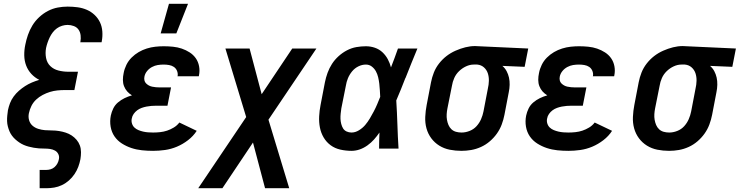

<svg xmlns="http://www.w3.org/2000/svg" viewBox="-20 -787 3918 1017"><path d="M226 210H190V113H226Q237 113 248.5 109.5Q260 106 269 98Q278 90 284 79Q290 68 292 56Q295 42 289 29.5Q283 17 271 10.5Q259 4 245 2Q231 0 216 0Q201 0 186.5 -1Q172 -2 158.5 -4.5Q145 -7 131.5 -10.5Q118 -14 105.5 -19.5Q93 -25 82 -32.5Q71 -40 61 -49Q51 -58 43 -69Q35 -80 30 -92Q25 -104 21.5 -117.5Q18 -131 17.5 -145.5Q17 -160 18.5 -174.5Q20 -189 22 -203Q26 -222 33 -240.5Q40 -259 52.5 -276Q65 -293 80.5 -306.5Q96 -320 113 -331Q130 -342 149 -350Q168 -358 188 -364Q164 -376 146 -395.5Q128 -415 118.5 -440Q109 -465 108.5 -493.5Q108 -522 114 -550Q119 -576 128 -602Q137 -628 151.5 -652Q166 -676 187.5 -696Q209 -716 234 -729Q259 -742 285.5 -747Q312 -752 338 -752Q365 -752 391 -748.5Q417 -745 440 -735Q463 -725 481 -708Q499 -691 509.5 -669Q520 -647 522 -620.5Q524 -594 519 -568L518 -563H405L406 -566Q409 -583 407 -600Q405 -617 396 -630Q387 -643 371 -649Q355 -655 338 -655Q324 -655 309 -650.5Q294 -646 281.5 -637Q269 -628 259.5 -615.5Q250 -603 243.5 -589.5Q237 -576 232 -561.5Q227 -547 224 -533Q219 -506 224 -480Q229 -454 246.5 -437Q264 -420 289.5 -413.5Q315 -407 342 -407H393L374 -310H323Q304 -310 284 -308Q264 -306 244.5 -300Q225 -294 206 -284Q187 -274 171.5 -259.5Q156 -245 146.5 -226Q137 -207 133 -187Q129 -168 134 -150.5Q139 -133 152 -121.5Q165 -110 182.5 -104.5Q200 -99 218 -97.5Q236 -96 255 -96Q274 -96 292.5 -93Q311 -90 328 -84.5Q345 -79 359.5 -69.5Q374 -60 385.5 -46.5Q397 -33 403 -16.5Q409 0 409 19Q409 38 406 56Q402 77 394.5 97Q387 117 374.5 135.5Q362 154 345 169Q328 184 308 193.5Q288 203 267 206.5Q246 210 226 210Z M791 12Q761 12 732 9Q703 6 676 -3Q649 -12 625.5 -27Q602 -42 586.5 -64.5Q571 -87 566 -116Q561 -145 567 -175Q571 -194 580 -212.5Q589 -231 605 -244.5Q621 -258 639.5 -267Q658 -276 679 -282Q664 -291 653.5 -303Q643 -315 637 -330.5Q631 -346 631 -364Q631 -382 635 -400Q639 -422 649.5 -443.5Q660 -465 677 -482Q694 -499 714.5 -511Q735 -523 757.5 -530Q780 -537 802.5 -539.5Q825 -542 847 -542Q872 -542 896.5 -539.5Q921 -537 943 -529.5Q965 -522 984.5 -509.5Q1004 -497 1017 -478.5Q1030 -460 1034.5 -436Q1039 -412 1034 -388L1033 -383H920L921 -385Q923 -399 917.5 -412Q912 -425 901 -432.5Q890 -440 875.5 -442.5Q861 -445 847 -445Q831 -445 815.5 -442.5Q800 -440 785 -432Q770 -424 759 -410.5Q748 -397 745 -381Q743 -371 745 -361.5Q747 -352 753.5 -345.5Q760 -339 768 -334.5Q776 -330 785.5 -328Q795 -326 805 -325Q815 -324 825 -324H886L867 -227H806Q794 -227 781.5 -226Q769 -225 756 -222.5Q743 -220 730.5 -215.5Q718 -211 707 -203Q696 -195 688 -183.5Q680 -172 678 -159Q675 -146 679 -133Q683 -120 692 -111.5Q701 -103 713 -98Q725 -93 738 -90Q751 -87 764.5 -86Q778 -85 791 -85Q809 -85 828 -87Q847 -89 865 -95Q883 -101 900.5 -111.5Q918 -122 930 -138L1022 -94Q1004 -66 976 -44.5Q948 -23 917 -10Q886 3 854 7.5Q822 12 791 12ZM831 -610 875 -767H976L914 -610Z M1512 210H1384L1320 -32L1158 210H1030L1284 -167L1174 -530H1302L1366 -288L1528 -530H1656L1402 -153Z M1842 12Q1812 12 1783 5.5Q1754 -1 1731.5 -17.5Q1709 -34 1694.5 -58.5Q1680 -83 1674.5 -111.5Q1669 -140 1670.5 -170.5Q1672 -201 1678 -231L1701 -351Q1706 -376 1715 -401Q1724 -426 1738.5 -448.5Q1753 -471 1773.5 -489.5Q1794 -508 1818 -520.5Q1842 -533 1867.5 -537.5Q1893 -542 1918 -542Q1943 -542 1966 -534Q1989 -526 2006 -510Q2023 -494 2034 -473.5Q2045 -453 2051 -430Q2061 -455 2070 -480Q2079 -505 2088 -530H2191Q2175 -491 2159 -452Q2143 -413 2128 -374L2127 -373Q2115 -343 2103.5 -313.5Q2092 -284 2079 -255Q2083 -191 2085 -127.5Q2087 -64 2091 0H1988Q1988 -21 1988.5 -42.5Q1989 -64 1990 -85Q1977 -66 1961.5 -48.5Q1946 -31 1926.5 -17Q1907 -3 1885.5 4.5Q1864 12 1842 12ZM1842 -85Q1862 -85 1881.5 -97Q1901 -109 1914.5 -125Q1928 -141 1939 -159.5Q1950 -178 1960 -197Q1970 -216 1978 -235Q1986 -254 1994 -274Q1993 -291 1992 -309Q1991 -327 1989 -344Q1987 -361 1983 -378Q1979 -395 1971 -409.5Q1963 -424 1949.5 -434.5Q1936 -445 1918 -445Q1898 -445 1878.5 -435.5Q1859 -426 1845 -409Q1831 -392 1823 -372.5Q1815 -353 1812 -333L1788 -213Q1786 -199 1784.5 -185Q1783 -171 1783.5 -157.5Q1784 -144 1787.5 -130.5Q1791 -117 1797.5 -106.5Q1804 -96 1816 -90.5Q1828 -85 1842 -85Z M2424 12Q2392 12 2362 6Q2332 0 2307 -15.5Q2282 -31 2264.5 -54.5Q2247 -78 2239 -107Q2231 -136 2232.5 -168Q2234 -200 2240 -231L2263 -351Q2268 -377 2278 -402.5Q2288 -428 2305.5 -450.5Q2323 -473 2345 -490Q2367 -507 2393 -518.5Q2419 -530 2445 -536.5Q2471 -543 2496 -543Q2502 -543 2507 -542.5Q2512 -542 2517 -542L2778 -530L2759 -433L2641 -438Q2655 -426 2663.5 -410Q2672 -394 2676 -376Q2680 -358 2679.5 -338Q2679 -318 2675 -299L2652 -179Q2647 -153 2637.5 -127.5Q2628 -102 2612 -79.5Q2596 -57 2574.5 -38.5Q2553 -20 2527.5 -8.5Q2502 3 2476 7.5Q2450 12 2424 12ZM2425 -85Q2446 -85 2467.5 -93.5Q2489 -102 2504 -118.5Q2519 -135 2528 -155.5Q2537 -176 2541 -197L2564 -317Q2569 -338 2569.5 -359Q2570 -380 2564 -398.5Q2558 -417 2543.5 -430Q2529 -443 2508 -445H2489Q2469 -445 2448.5 -435.5Q2428 -426 2411.5 -410Q2395 -394 2386 -373.5Q2377 -353 2374 -333L2350 -213Q2347 -198 2346 -182.5Q2345 -167 2347.5 -152.5Q2350 -138 2355.5 -125Q2361 -112 2371 -102.5Q2381 -93 2395 -89Q2409 -85 2425 -85Z M2991 12Q2961 12 2932 9Q2903 6 2876 -3Q2849 -12 2825.5 -27Q2802 -42 2786.5 -64.5Q2771 -87 2766 -116Q2761 -145 2767 -175Q2771 -194 2780 -212.5Q2789 -231 2805 -244.5Q2821 -258 2839.5 -267Q2858 -276 2879 -282Q2864 -291 2853.5 -303Q2843 -315 2837 -330.5Q2831 -346 2831 -364Q2831 -382 2835 -400Q2839 -422 2849.5 -443.5Q2860 -465 2877 -482Q2894 -499 2914.5 -511Q2935 -523 2957.5 -530Q2980 -537 3002.5 -539.5Q3025 -542 3047 -542Q3072 -542 3096.5 -539.5Q3121 -537 3143 -529.5Q3165 -522 3184.5 -509.5Q3204 -497 3217 -478.5Q3230 -460 3234.5 -436Q3239 -412 3234 -388L3233 -383H3120L3121 -385Q3123 -399 3117.5 -412Q3112 -425 3101 -432.5Q3090 -440 3075.5 -442.5Q3061 -445 3047 -445Q3031 -445 3015.5 -442.5Q3000 -440 2985 -432Q2970 -424 2959 -410.5Q2948 -397 2945 -381Q2943 -371 2945 -361.5Q2947 -352 2953.5 -345.5Q2960 -339 2968 -334.5Q2976 -330 2985.5 -328Q2995 -326 3005 -325Q3015 -324 3025 -324H3086L3067 -227H3006Q2994 -227 2981.5 -226Q2969 -225 2956 -222.5Q2943 -220 2930.5 -215.5Q2918 -211 2907 -203Q2896 -195 2888 -183.5Q2880 -172 2878 -159Q2875 -146 2879 -133Q2883 -120 2892 -111.5Q2901 -103 2913 -98Q2925 -93 2938 -90Q2951 -87 2964.5 -86Q2978 -85 2991 -85Q3009 -85 3028 -87Q3047 -89 3065 -95Q3083 -101 3100.5 -111.5Q3118 -122 3130 -138L3222 -94Q3204 -66 3176 -44.5Q3148 -23 3117 -10Q3086 3 3054 7.5Q3022 12 2991 12Z M3524 12Q3492 12 3462 6Q3432 0 3407 -15.5Q3382 -31 3364.5 -54.5Q3347 -78 3339 -107Q3331 -136 3332.5 -168Q3334 -200 3340 -231L3363 -351Q3368 -377 3378 -402.5Q3388 -428 3405.5 -450.5Q3423 -473 3445 -490Q3467 -507 3493 -518.5Q3519 -530 3545 -536.5Q3571 -543 3596 -543Q3602 -543 3607 -542.5Q3612 -542 3617 -542L3878 -530L3859 -433L3741 -438Q3755 -426 3763.5 -410Q3772 -394 3776 -376Q3780 -358 3779.5 -338Q3779 -318 3775 -299L3752 -179Q3747 -153 3737.5 -127.5Q3728 -102 3712 -79.5Q3696 -57 3674.5 -38.5Q3653 -20 3627.5 -8.5Q3602 3 3576 7.5Q3550 12 3524 12ZM3525 -85Q3546 -85 3567.5 -93.5Q3589 -102 3604 -118.5Q3619 -135 3628 -155.5Q3637 -176 3641 -197L3664 -317Q3669 -338 3669.5 -359Q3670 -380 3664 -398.5Q3658 -417 3643.5 -430Q3629 -443 3608 -445H3589Q3569 -445 3548.5 -435.5Q3528 -426 3511.5 -410Q3495 -394 3486 -373.5Q3477 -353 3474 -333L3450 -213Q3447 -198 3446 -182.5Q3445 -167 3447.5 -152.5Q3450 -138 3455.5 -125Q3461 -112 3471 -102.5Q3481 -93 3495 -89Q3509 -85 3525 -85Z"/></svg>

Font: Lode
Style: Bold Italic
Weight: 700
Italic angle: -11°
Monospace: yes
Designer: Belleve Invis
Foundry: Belleve Invis
Version: Version 29.2.0; ttfautohint (v1.8.3)